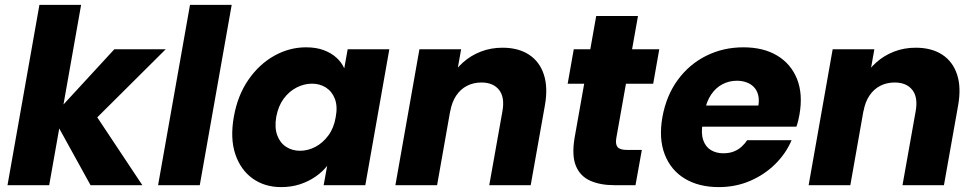

<svg xmlns="http://www.w3.org/2000/svg" viewBox="-20 -760 4002 788"><path d="M10.8 0 141.8 -740H312.9L181.9 0ZM195.7 -282.5 449.3 -557.9H660.2L364.2 -263.5L369.3 -293.3L564.2 0H351.6Z M628.8 0 759.8 -740H930.9L799.9 0Z M939.6 -280.1Q955.1 -368.3 999.3 -432.3Q1043.4 -496.3 1105.5 -531.1Q1167.6 -565.8 1235.9 -565.8Q1278.1 -565.8 1308.9 -554.1Q1339.8 -542.5 1360.9 -523.2Q1382 -504 1392.9 -479.5L1406.9 -557.9H1577.9L1479.3 0H1308.3L1322.8 -79.4Q1303.4 -54.8 1275 -35.1Q1246.7 -15.4 1211.2 -3.7Q1175.6 7.9 1133.9 7.9Q1066 7.9 1016.7 -27.5Q967.4 -62.9 945.7 -127.4Q924.1 -191.9 939.6 -280.1ZM1357.8 -279.2Q1366.2 -323.4 1354.5 -354Q1342.7 -384.7 1317.7 -400.7Q1292.7 -416.6 1260.3 -416.6Q1228.3 -416.6 1197.5 -400.9Q1166.6 -385.2 1144.3 -355Q1122 -324.8 1113.7 -280.1Q1106.3 -235.9 1117.8 -204.8Q1129.3 -173.6 1154.3 -157.4Q1179.2 -141.2 1211.2 -141.2Q1243.6 -141.2 1274.3 -157.2Q1304.9 -173.2 1327.7 -204.1Q1350.5 -235 1357.8 -279.2Z M1602.8 0 1701.4 -557.9H1872.5L1773.9 0ZM1988 0 2042 -303.2Q2052.3 -360.8 2028.2 -391.1Q2004.1 -421.4 1955.8 -421.4Q1923.3 -421.4 1896.7 -407.8Q1870.2 -394.2 1852.5 -367.9Q1834.7 -341.6 1827.9 -303.2L1830.4 -442Q1849.4 -476.3 1880.8 -504.2Q1912.2 -532.2 1953.4 -548.2Q1994.5 -564.2 2042.2 -564.2Q2107.2 -564.2 2150.8 -535.9Q2194.4 -507.5 2212 -454.2Q2229.6 -400.9 2216.1 -326.1L2158.1 0Z M2338.2 -194.2 2426.9 -694.3H2598.4L2509.2 -192.1Q2505.3 -167.4 2514.9 -156Q2524.6 -144.7 2553.2 -144.7H2614.2L2588.2 0H2501.4Q2443.4 0 2402.2 -18.4Q2361 -36.9 2343.5 -79.3Q2326.1 -121.8 2338.2 -194.2ZM2660.8 -416.3H2309.8L2334.8 -557.9H2685.8Z M2841.4 -240.2 2857.4 -326.9H3092.6Q3096.5 -351.9 3091.4 -371Q3086.3 -390.1 3074 -402.8Q3061.8 -415.5 3043.8 -422Q3025.7 -428.6 3004.2 -428.6Q2972.3 -428.6 2944.9 -414.2Q2917.5 -399.8 2898.7 -372Q2879.9 -344.3 2872 -303.5L2863.9 -254.7Q2856.5 -213.2 2866 -185.4Q2875.5 -157.6 2897.4 -144.2Q2919.3 -130.9 2948.5 -130.9Q2973 -130.9 2991.5 -138.2Q3010.1 -145.5 3023.7 -158Q3037.4 -170.5 3046.6 -184.6H3228.8Q3205.8 -130.3 3161.9 -86.8Q3118 -43.3 3058.8 -17.7Q2999.5 7.9 2929.9 7.9Q2848.3 7.9 2790.7 -26.8Q2733.1 -61.5 2708.1 -126.3Q2683.1 -191.1 2698.6 -279.2Q2714.6 -367.8 2761.7 -432Q2808.7 -496.3 2878.6 -531.1Q2948.4 -565.8 3031 -565.8Q3113.2 -565.8 3169.8 -531.8Q3226.4 -497.8 3251.2 -435.7Q3276 -373.6 3261 -288.9Q3259 -277.5 3256 -265Q3253 -252.6 3248.6 -240.2Z M3298.8 0 3397.4 -557.9H3568.5L3469.9 0ZM3684 0 3738 -303.2Q3748.3 -360.8 3724.2 -391.1Q3700.1 -421.4 3651.8 -421.4Q3619.3 -421.4 3592.7 -407.8Q3566.2 -394.2 3548.5 -367.9Q3530.7 -341.6 3523.9 -303.2L3526.4 -442Q3545.4 -476.3 3576.8 -504.2Q3608.2 -532.2 3649.4 -548.2Q3690.5 -564.2 3738.2 -564.2Q3803.2 -564.2 3846.8 -535.9Q3890.4 -507.5 3908 -454.2Q3925.6 -400.9 3912.1 -326.1L3854.1 0Z"/></svg>

Font: Poppins Variable
Style: Italic
Weight: 100
Italic angle: -10°
Designer: Jonny Pinhorn
Foundry: Indian Type Foundry
Version: Version 6.000